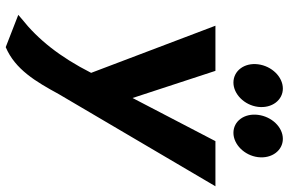

<svg xmlns="http://www.w3.org/2000/svg" viewBox="-189 -579 1010 672"><g transform="rotate(90 316.0 -243.0)"><path d="M205 -641C199 -593 228 -555 269 -555C309 -555 348 -593 354 -641C360 -690 330 -728 290 -728C249 -728 211 -689 205 -641ZM382 -641C376 -593 404 -555 445 -555C485 -555 524 -593 530 -641C536 -690 506 -728 466 -728C425 -728 388 -689 382 -641ZM46 186 32 198 145 242C223 209 266 136 309 57L632 -492H474L323 -202L228 -492H70L235 -57C179 53 118 129 46 186Z"/></g></svg>

Font: Bluebird
Style: SfBdNrwObl
Weight: 700
Designer: Jasper
Foundry: Cannot Into Space Fonts
Version: Version 0.98